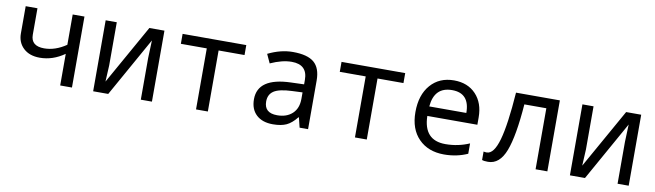

<svg xmlns="http://www.w3.org/2000/svg" viewBox="-35 -982 4871 1428"><g transform="rotate(10 2400.5 -268.0)"><path d="M163.1 -536.1V-335.9Q163.1 -251 263.2 -251Q346.7 -251 429.2 -307.1V-536.1H518.1V0H429.2V-238.8Q340.8 -176.8 243.2 -176.8Q165 -176.8 119.6 -219.5Q74.2 -262.2 74.2 -330.1V-536.1Z M762.2 -536.1V-210L755.9 -86.9L1008.3 -536.1H1122.1V0H1038.1V-315.9L1043 -448.2L792 0H678.2V-536.1Z M1740.2 -460.9H1544.4V0H1455.1V-460.9H1259.3V-536.1H1740.2Z M2237.3 0 2219.2 -74.2H2215.3Q2177.7 -26.9 2138.2 -8.5Q2098.6 9.8 2036.1 9.8Q1956.5 9.8 1911.4 -32.2Q1866.2 -74.2 1866.2 -149.9Q1866.2 -312 2115.2 -319.8L2214.4 -323.2V-356.9Q2214.4 -472.2 2095.2 -472.2Q2023.4 -472.2 1935.1 -432.1L1904.3 -499Q2000 -545.9 2091.3 -545.9Q2202.1 -545.9 2251.7 -503.4Q2301.3 -460.9 2301.3 -367.2V0ZM2213.4 -262.2 2134.3 -258.8Q2038.6 -254.9 1998.5 -228.8Q1958.5 -202.6 1958.5 -148.9Q1958.5 -62 2056.2 -62Q2127.9 -62 2170.7 -101.8Q2213.4 -141.6 2213.4 -213.9Z M2940.4 -460.9H2744.6V0H2655.3V-460.9H2459.5V-536.1H2940.4Z M3535.6 -251H3157.7Q3161.6 -67.9 3325.7 -67.9Q3420.9 -67.9 3506.3 -105V-26.9Q3425.3 9.8 3328.6 9.8Q3209 9.8 3137.2 -63.2Q3065.4 -136.2 3065.4 -264.2Q3065.4 -394 3131.6 -470Q3197.8 -545.9 3308.6 -545.9Q3412.1 -545.9 3473.9 -480.5Q3535.6 -415 3535.6 -306.2ZM3159.7 -323.2H3439.5Q3439.5 -472.2 3306.6 -472.2Q3172.4 -472.2 3159.7 -323.2Z M4108.4 0H4019.5V-460.9H3853.5Q3835.4 -220.2 3792 -106.7Q3748.5 6.8 3660.6 6.8Q3630.4 6.8 3615.7 1V-63Q3626 -60.1 3639.6 -60.1Q3693.8 -60.1 3726.8 -176Q3759.8 -292 3777.3 -536.1H4108.4Z M4362.8 -536.1V-210L4356.4 -86.9L4608.9 -536.1H4722.7V0H4638.7V-315.9L4643.6 -448.2L4392.6 0H4278.8V-536.1Z"/></g></svg>

Font: Noto Mono
Style: Regular
Weight: 400
Designer: Monotype Design Team
Foundry: Monotype Imaging Inc.
Version: Version 1.00